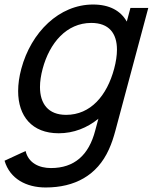

<svg xmlns="http://www.w3.org/2000/svg" viewBox="-22 -575 676 850"><path d="M555.5 -540 539.3 -479.5C512.5 -527 463.5 -555 390 -555C240 -555 115.7 -432.5 72.3 -270.5C62.9 -235.5 58.3 -202.3 58.3 -171.7C58.3 -60.9 119.4 15 237.8 15C304.3 15 364.2 -9 413.6 -49.5L399.6 2.5C371.2 112.5 306.5 169 203.5 169C151 169 103.6 146.5 91.3 93.5L-1.8 136.5C21.7 217 95 255 180 255C309 255 408.3 201.5 460.1 86.5C472.2 60 480.8 33.5 488.9 3.5L634.5 -540ZM270.6 -66.5C190.9 -66.5 155 -116.4 155 -189.8C155 -214.4 159.1 -241.6 166.8 -270.5C197.3 -384.5 272.2 -473.5 382.2 -473.5C460.4 -473.5 495.8 -427.6 495.8 -355.1C495.8 -329.8 491.6 -301.4 483.3 -270.5C451.5 -152 379.6 -66.5 270.6 -66.5Z"/></svg>

Font: Manrope
Style: MediumItalic
Weight: 500
Italic angle: -15°
Designer: Mikhail Sharanda
Foundry: Mikhail Sharanda
Version: Version 4.502;hotconv 1.0.109;makeotfexe 2.5.65596